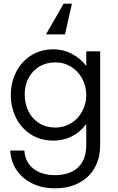

<svg xmlns="http://www.w3.org/2000/svg" viewBox="-20 -751 641 1040"><path d="M35.6 64.5H111.8Q114.7 107.4 136.7 137.5Q158.7 167.5 195.1 182.6Q231.4 197.8 277.3 197.8Q357.4 197.8 402.3 156.2Q447.3 114.7 447.3 34.2V-79.6Q416 -36.1 369.6 -12.7Q323.2 10.7 270 10.7Q199.2 10.7 146.7 -23.2Q94.2 -57.1 66.4 -113.8Q38.6 -170.4 38.6 -236.3Q38.6 -303.2 66.9 -359.9Q95.2 -416.5 147.7 -450.2Q200.2 -483.9 270 -483.9Q322.8 -483.9 370.1 -459Q417.5 -434.1 447.3 -393.6V-473.1H522.5V34.2Q522.5 106.4 491.9 159.4Q461.4 212.4 406 240.7Q350.6 269 277.3 269Q210.4 269 156.7 243.7Q103 218.3 71 171.9Q39.1 125.5 35.6 64.5ZM280.8 -60.1Q327.6 -60.1 366 -84.2Q404.3 -108.4 425.8 -148.9Q447.3 -189.5 447.3 -236.3Q447.3 -284.2 425.3 -325Q403.3 -365.7 365.2 -389.4Q327.1 -413.1 280.8 -413.1Q230.5 -413.1 192.6 -390.1Q154.8 -367.2 134.3 -327.9Q113.8 -288.6 113.8 -240.7Q113.8 -189.5 134 -148.4Q154.3 -107.4 192.1 -83.7Q230 -60.1 280.8 -60.1ZM324.7 -731H369.6L332 -564.5H229Z"/></svg>

Font: Glacial Indifference
Style: Regular
Weight: 400
Designer: Alfredo Marco Pradil
Foundry: Alfredo Marco Pradil
Version: Version 1.312